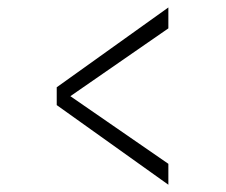

<svg xmlns="http://www.w3.org/2000/svg" viewBox="-20 -530 622 528"><path d="M443 -22 136 -241V-290L443 -509.5V-452L173.5 -265.5L443 -79.5Z"/></svg>

Font: Epilogue Light
Style: Regular
Weight: 300
Designer: Tyler Finck
Foundry: Etcetera Type Co
Version: Version 2.111; ttfautohint (v1.8.3)